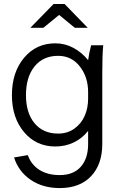

<svg xmlns="http://www.w3.org/2000/svg" viewBox="-20 -728 595 967"><path d="M423.8 -2V-68.8Q394 -30.8 351.1 -10.5Q308.1 9.8 258.8 9.8Q162.1 9.8 101.1 -62.7Q40 -135.3 40 -249Q40 -363.8 101.1 -436.8Q162.1 -509.8 258.8 -509.8Q307.6 -509.8 350.3 -486.6Q393.1 -463.4 423.8 -424.8Q428.7 -461.9 439 -500H500Q495.1 -455.1 495.1 -359.9V-2.9Q495.1 99.6 438.7 159.4Q382.3 219.2 280.8 219.2Q195.3 219.2 134.3 177.5Q73.2 135.7 50.8 64.9L120.1 53.2Q137.2 101.6 178.7 127.7Q220.2 153.8 280.8 153.8Q349.6 153.8 386.7 112.1Q423.8 70.3 423.8 -2ZM110.8 -249Q110.8 -159.2 154.1 -107.2Q197.3 -55.2 272.9 -55.2Q319.8 -55.2 354.7 -80.3Q389.6 -105.5 406.7 -144.8Q423.8 -184.1 423.8 -231V-264.2Q423.8 -339.8 382.1 -393.3Q340.3 -446.8 272.9 -446.8Q197.3 -446.8 154.1 -393.6Q110.8 -340.3 110.8 -249ZM250 -708H305.2L421.9 -587.9H356.9L277.8 -652.8L198.2 -587.9H132.8Z"/></svg>

Font: LT Superior
Style: Regular
Weight: 400
Designer: Daniel Lyons
Foundry: LyonsType
Version: Version 1.000